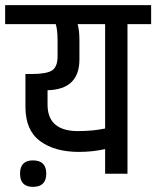

<svg xmlns="http://www.w3.org/2000/svg" viewBox="-49 -676 608 747"><path d="M175 -519Q175 -559 168 -582H-29V-656H539V-582H447V0H360V-96Q312 -85 258 -85Q164 -85 107 -127Q50 -169 50 -260V-388H72Q132 -388 153.5 -402Q175 -416 175 -457ZM260 -519V-445Q260 -328 136 -325V-269Q136 -217 166 -191.5Q196 -166 254 -166Q312 -166 360 -176V-582H253Q260 -559 260 -519ZM79 51Q29 51 29 -0.5Q29 -52 79 -52Q131 -52 131 -0.5Q131 51 79 51Z"/></svg>

Font: Khand Medium
Style: Regular
Weight: 500
Designer: Devanagari: Sanchit Sawaria, Jyotish Sonowal; Latin: Satya Rajpurohit
Foundry: Indian Type Foundry
Version: Version 1.100;PS 1.0;hotconv 1.0.78;makeotf.lib2.5.61930; tt